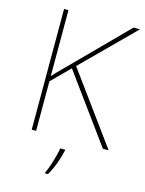

<svg xmlns="http://www.w3.org/2000/svg" viewBox="-136 -795 830 1097"><g transform="rotate(15 279.0 -246.5)"><path d="M558 0 254 -417 552 -714H514L179 -376C161 -358 144 -341 129 -324V-714H103V0H129V-293L234 -398L524 0ZM317 67V61H288C282 104 257 185 241 215V221H258C286 174 305 119 317 67Z"/></g></svg>

Font: Noto Sans Lao UI Thin
Style: Regular
Weight: 100
Designer: Monotype Design Team
Foundry: Monotype Imaging Inc.
Version: Version 2.000